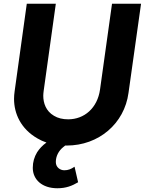

<svg xmlns="http://www.w3.org/2000/svg" viewBox="-20 -765 773 1025"><path d="M336 12C507 12 644 -105 666 -269L733 -745H578L514 -287C500 -188 430 -128 344 -128C315 -128 289 -134 268 -147C225 -172 211 -215 211 -254C211 -262 212 -270 213 -279L278 -745H123L58 -277C56 -263 55 -250 55 -237C55 -159 91 -77 180 -26C195 -17 211 -10 228 -4C207 11 191 28 178 48C163 73 155 100 155 131C155 194 205 240 286 240C333 240 365 227 397 208L378 125C359 138 344 144 323 144C302 144 278 129 278 100C278 69 293 40 318 20C321 17 325 14 328 12C331 12 333 12 336 12Z"/></svg>

Font: Plus Jakarta Sans ExtraBold
Style: Italic
Weight: 800
Italic angle: -8°
Designer: Gumpita Rahayu
Foundry: Tokotype
Version: Version 2.071;gftools[0.9.30]